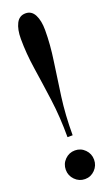

<svg xmlns="http://www.w3.org/2000/svg" viewBox="-144 -741 456 788"><g transform="rotate(-20 84.0 -346.5)"><path d="M72.5 -171.5Q72.5 -260 62 -337.5Q51.5 -415 41 -483.8Q30.5 -552.5 30.5 -616Q30.5 -657 43.5 -682.5Q56.5 -708 84 -708Q110.5 -708 123.5 -682.5Q136.5 -657 136.5 -616Q136.5 -552.5 126.2 -483.8Q116 -415 105.5 -337.5Q95 -260 95 -171.5ZM82 15Q56.5 15 38.2 -3.5Q20 -22 20 -47.5Q20 -73.5 38.2 -91.8Q56.5 -110 82 -110Q107.5 -110 125.5 -91.8Q143.5 -73.5 143.5 -47.5Q143.5 -22 125.5 -3.5Q107.5 15 82 15Z"/></g></svg>

Font: Imbue 50pt SemiBold
Style: Regular
Weight: 600
Designer: Tyler Finck
Foundry: Etcetera Type Company
Version: Version 1.102; ttfautohint (v1.8.3)